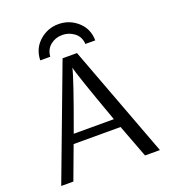

<svg xmlns="http://www.w3.org/2000/svg" viewBox="-158 -1002 982 1115"><g transform="rotate(-20 333.5 -444.5)"><path d="M162 -727Q164 -799 214.5 -844Q265 -889 332 -889Q400 -889 450.5 -844Q501 -799 502 -727H441Q438 -773 405 -797.5Q372 -822 332 -822Q289 -822 258 -796.5Q227 -771 224 -727ZM27 0 288 -694H377L637 0H545L468 -204H178L102 0ZM199 -260H447Q329 -587 323 -624Q310 -563 199 -260Z"/></g></svg>

Font: CMU Sans Serif
Style: Medium
Weight: 500
Version: Version 0.7.0